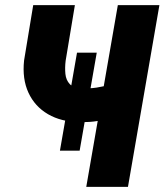

<svg xmlns="http://www.w3.org/2000/svg" viewBox="-20 -731 644 751"><path d="M358.4 -524.9 291.5 -141.6H214.4L281.2 -524.9ZM109.9 -710.9H272.9L236.8 -493.7Q233.4 -466.3 235.8 -441.9Q238.3 -417.5 252.9 -402.1Q267.6 -386.7 300.3 -385.7Q314 -384.8 328.6 -385.5Q343.3 -386.2 357.9 -388.4Q372.6 -390.6 386.5 -393.8Q400.4 -397 413.6 -402.8L399.9 -269.5Q388.2 -263.7 374.5 -260.5Q360.8 -257.3 346.4 -255.6Q332 -253.9 317.9 -253.7Q303.7 -253.4 291 -253.4Q219.2 -254.4 167.7 -284.4Q116.2 -314.5 91.3 -368.4Q66.4 -422.4 74.2 -494.6ZM440.9 -710.9H603.5L480.5 0H317.4Z"/></svg>

Font: Roboto Condensed Black
Style: Italic
Weight: 900
Italic angle: -12°
Designer: Christian Robertson
Foundry: Google
Version: Version 3.008; 2023